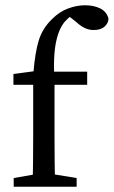

<svg xmlns="http://www.w3.org/2000/svg" viewBox="-20 -709 432 729"><path d="M32 0V-33L135 -51H161L271 -33V0ZM104 0Q105 -48 105.5 -96Q106 -144 106 -193V-387H31V-428L135 -442L106 -426L107 -434Q113 -509 127 -555Q141 -601 177 -636Q206 -665 239 -677Q272 -689 303 -689Q336 -689 360.5 -677Q385 -665 392 -638Q391 -620 376.5 -607.5Q362 -595 336 -595Q318 -595 302 -602.5Q286 -610 270 -625L227 -659L305 -677L325 -650Q318 -654 308 -657.5Q298 -661 290 -661Q259 -661 232 -633Q205 -607 193 -550.5Q181 -494 187 -400V-193Q187 -144 187.5 -96Q188 -48 189 0ZM147 -387V-437H311V-387Z"/></svg>

Font: Lisu Bosa Light
Style: Regular
Weight: 300
Designer: David Morse, Annie Olsen, Victor Gaultney, Frank Grießhammer (Latin)
Foundry: SIL International
Version: Version 2.000